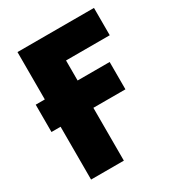

<svg xmlns="http://www.w3.org/2000/svg" viewBox="-168 -807 842 913"><g transform="rotate(-30 252.5 -350.0)"><path d="M65 -290H15V-440H65V-700H485V-550H245V-440H421V-290H245V0H65Z"/></g></svg>

Font: Tilda Sans Black
Style: Regular
Weight: 900
Designer: ParaType Ltd
Foundry: ParaType Ltd
Version: Version 1.009